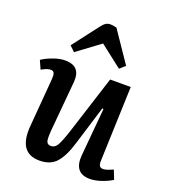

<svg xmlns="http://www.w3.org/2000/svg" viewBox="-144 -887 886 1005"><g transform="rotate(20 299.0 -384.5)"><path d="M449.2 -606.9 418.9 -580.1 295.9 -675.8 168 -581.1 139.2 -608.9 248 -751Q261.2 -768.6 272.2 -775.9Q283.2 -783.2 297.9 -783.2Q314.9 -783.2 333 -777.8ZM14.2 -481.9Q35.2 -497.1 72.5 -511Q109.9 -524.9 140.1 -524.9Q229 -524.9 221.2 -434.1L195.8 -151.9Q193.8 -125.5 194.8 -109.1Q195.8 -92.8 202.4 -85.4Q209 -78.1 223.1 -78.1Q243.7 -78.1 257.1 -100.6Q270.5 -123 291 -186L395 -511.2H509.8L495.1 -96.2Q494.1 -76.7 499.8 -67.4Q505.4 -58.1 520 -58.1Q537.1 -58.1 574.2 -75.2L594.2 -24.9Q573.2 -10.7 537.8 1.7Q502.4 14.2 472.2 14.2Q382.3 14.2 391.1 -87.9L415 -354L408.2 -355L341.8 -139.2Q318.4 -60.5 285.4 -23.2Q252.4 14.2 191.9 14.2Q71.8 14.2 85.9 -142.1L107.9 -410.2Q109.4 -432.1 105 -442.6Q100.6 -453.1 85 -453.1Q66.4 -453.1 35.2 -435.1Z"/></g></svg>

Font: Literata Book SemiBold
Style: Italic
Weight: 600
Italic angle: -3°
Designer: Latin by Veronika Burian and Jose Scaglione. Greek by Irene Vlachou. Cyrillic by Vera Evstafieva
Foundry: TypeTogether
Version: Version 1.003;PS 001.003;hotconv 1.0.88;makeotf.lib2.5.64775